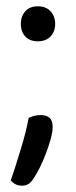

<svg xmlns="http://www.w3.org/2000/svg" viewBox="-20 -468 242 609"><path d="M46 -392Q46 -416 60 -432Q74 -448 100 -448Q126 -448 140.5 -432Q155 -416 155 -392Q155 -368 140.5 -352.5Q126 -337 100 -337Q74 -337 60 -352.5Q46 -368 46 -392ZM89 94Q81 108 72 114.5Q63 121 50 121Q28 121 14 104Q21 85 29 59.5Q37 34 45.5 6.5Q54 -21 60.5 -47Q67 -73 71 -94Q79 -98 88.5 -100.5Q98 -103 109 -103Q127 -103 137 -94.5Q147 -86 147 -66Q147 -49 140.5 -26Q134 -3 125 20.5Q116 44 106 64Q96 84 89 94Z"/></svg>

Font: Baloo Bhai 2
Style: Regular
Weight: 400
Designer: Supriya Tembe, Noopur Datye and Ek Type
Foundry: Ek Type
Version: Version 1.640;PS 1.000;hotconv 16.6.51;makeotf.lib2.5.65220;